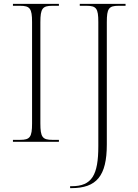

<svg xmlns="http://www.w3.org/2000/svg" viewBox="-20 -734 714 994"><path d="M47 0H285V-10H251C200 -10 189 -24 189 -95V-619C189 -690 200 -704 251 -704H285V-714H47V-704H84C135 -704 146 -690 146 -620V-95C146 -24 135 -10 84 -10H47ZM343 240H349C480 240 533 177 533 14V-619C533 -690 543 -704 594 -704H630V-714H393V-704H428C479 -704 489 -690 489 -620V23C489 172 456 230 351 230H343Z"/></svg>

Font: Noto Serif Display ExtraLight
Style: Regular
Weight: 200
Designer: Monotype Design Team
Foundry: Monotype Imaging Inc.
Version: Version 2.009